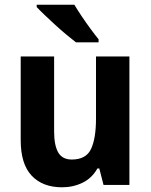

<svg xmlns="http://www.w3.org/2000/svg" viewBox="-20 -786 640 816"><path d="M530 -546V0H420L402 -70H394Q371 -29 331 -9.5Q291 10 244 10Q161 10 114.5 -39.5Q68 -89 68 -190V-546H210V-228Q210 -168 227.5 -138Q245 -108 285 -108Q346 -108 367 -153Q388 -198 388 -282V-546ZM296 -766Q309 -744 327.5 -716.5Q346 -689 365.5 -662.5Q385 -636 399 -619V-606H303Q286 -619 262.5 -638.5Q239 -658 215 -680Q191 -702 170 -722Q149 -742 136 -756V-766Z"/></svg>

Font: Noto Sans Arabic SemCond
Style: Bold
Weight: 700
Width: 4
Designer: Monotype Design Team, Nadine Chahine, Nizar Qandah and Khaled Hosny
Foundry: Monotype Imaging Inc.
Version: Version 2.012; ttfautohint (v1.8.4.7-5d5b)